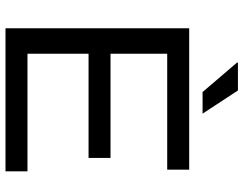

<svg xmlns="http://www.w3.org/2000/svg" viewBox="-116 -792 908 717"><g transform="rotate(90 338.5 -434.0)"><path d="M86.1 0V-686H614.2V-603.9H181.2V-392.2H570.2V-310.2H181.2V-82.1H620.2V0ZM404.9 -736H324.2L213.9 -865L214.9 -868H318.4Z"/></g></svg>

Font: Archivo SemiBold
Style: Regular
Weight: 600
Designer: Hector Gatti
Foundry: Omnibus-Type
Version: Version 2.001